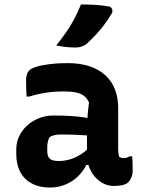

<svg xmlns="http://www.w3.org/2000/svg" viewBox="-20 -831 640 861"><path d="M510 -347Q510 -324 510 -301Q510 -278 510 -255Q510 -232 510 -209Q510 -186 510 -164Q510 -153 511 -144.5Q512 -136 514 -128Q517 -126 522.5 -124Q528 -122 534 -122Q541 -122 548 -124Q555 -126 561 -130H573Q574 -113 574.5 -97.5Q575 -82 575 -65Q575 -49 568.5 -34Q562 -19 552 -11Q542 -3 524.5 0Q507 3 492 3Q465 3 443 -8.5Q421 -20 404.5 -39.5Q388 -59 379 -84Q370 -109 370 -136Q370 -163 370 -190Q370 -217 370 -243Q370 -263 371 -283.5Q372 -304 374 -326Q376 -348 379 -372Q370 -391 356 -401.5Q342 -412 320 -416.5Q298 -421 267 -421Q238 -421 212 -418.5Q186 -416 161.5 -411Q137 -406 111 -398H99Q98 -416 97.5 -435.5Q97 -455 97 -473Q97 -486 100.5 -497Q104 -508 111 -515Q119 -524 143 -531.5Q167 -539 203 -543.5Q239 -548 283 -548Q340 -548 382.5 -533.5Q425 -519 453.5 -492.5Q482 -466 496 -429Q510 -392 510 -347ZM192 -153Q192 -129 203.5 -119Q215 -109 243 -109Q267 -109 291 -115.5Q315 -122 339 -136.5Q363 -151 386 -175L390 -91H367Q353 -63 329.5 -40Q306 -17 273.5 -3.5Q241 10 204 10Q157 10 123 -8Q89 -26 71 -59.5Q53 -93 53 -140V-162Q53 -192 65.5 -219Q78 -246 100.5 -267Q123 -288 153.5 -300.5Q184 -313 220 -313Q259 -313 294 -311Q329 -309 357.5 -304.5Q386 -300 406 -295Q413 -292 417.5 -279.5Q422 -267 424 -250.5Q426 -234 426 -219Q397 -222 367.5 -224Q338 -226 309.5 -227Q281 -228 253 -228Q237 -228 224.5 -225Q212 -222 202 -216Q197 -206 194.5 -195Q192 -184 192 -172ZM343 -811Q380 -811 410 -809Q440 -807 469 -802Q479 -799 482.5 -790Q486 -781 482 -772Q466 -745 448.5 -721.5Q431 -698 411 -676.5Q391 -655 367 -633Q357 -626 345.5 -622Q334 -618 319 -618Q295 -618 273.5 -620.5Q252 -623 232 -627Q256 -657 276 -685.5Q296 -714 312.5 -745Q329 -776 343 -811Z"/></svg>

Font: Rec Mono Semicasual
Style: Bold
Weight: 700
Version: Version 1.085; ttfautohint (v1.8.4.7-5d5b)